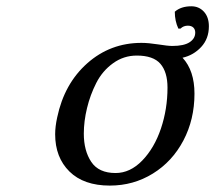

<svg xmlns="http://www.w3.org/2000/svg" viewBox="-20 -575 678 605"><path d="M160.2 -205.1Q182.6 -311.5 255.1 -375.7Q327.6 -439.9 425.8 -439.9Q447.8 -439.9 478.3 -435.1Q508.8 -430.2 522.9 -430.2Q559.6 -430.2 577.4 -441.9Q595.2 -453.6 595.2 -472.2Q595.2 -482.4 589.1 -488.3Q583 -494.1 571.8 -494.1Q558.1 -494.1 548.8 -484.9H542Q530.8 -508.8 530.8 -538.1Q550.3 -555.2 583 -555.2Q606.9 -555.2 622.6 -538.1Q638.2 -521 638.2 -492.2Q638.2 -453.1 614 -427Q589.8 -400.9 555.2 -393.1Q592.8 -352.5 592.8 -279.8Q592.8 -198.7 557.9 -132.3Q522.9 -65.9 461.7 -28.1Q400.4 9.8 326.2 9.8Q243.7 9.8 198.7 -34.7Q153.8 -79.1 153.8 -151.9Q153.8 -175.8 160.2 -205.1ZM411.1 -399.9Q369.6 -399.9 336.2 -375.7Q302.7 -351.6 283.4 -313.7Q264.2 -275.9 254.2 -234.4Q244.1 -192.9 244.1 -153.8Q244.1 -100.1 267.6 -64.9Q291 -29.8 344.2 -29.8Q390.1 -29.8 428.2 -69.1Q466.3 -108.4 487.1 -169.9Q507.8 -231.4 507.8 -298.8Q507.8 -348.1 485.4 -374Q462.9 -399.9 411.1 -399.9Z"/></svg>

Font: Linear Smooth
Style: Italic
Weight: 400
Designer: Philipp H. Poll, Flanker
Foundry: Philipp H. Poll, reworked by Flanker
Version: Version 1.061 | FøM Fix